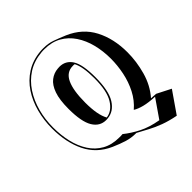

<svg xmlns="http://www.w3.org/2000/svg" viewBox="-252 -958 1301 1301"><g transform="rotate(-45 398.5 -307.5)"><path d="M691 174Q629 162 580.5 144Q532 126 492.5 104.5Q453 83 415 63H410Q367 63 326 50.5Q285 38 235 16Q129 -31 80.5 -129Q32 -227 32 -363Q32 -441 51.5 -514.5Q71 -588 110 -647Q149 -706 208 -743.5Q267 -781 346 -788Q354 -789 361 -789Q368 -789 375 -789Q422 -789 459.5 -775.5Q497 -762 545 -742Q656 -694 707.5 -595.5Q759 -497 759 -366Q759 -278 734 -188.5Q709 -99 651 -33L697 -30L797 21ZM678 -21Q618 -24 578.5 -34Q539 -44 513 -60Q562 -102 592 -160.5Q622 -219 635.5 -285Q649 -351 649 -416Q649 -488 632.5 -553.5Q616 -619 582 -670Q548 -721 496.5 -750Q445 -779 375 -779Q368 -779 361.5 -779Q355 -779 347 -778Q270 -771 213 -734.5Q156 -698 118 -640Q80 -582 61 -511Q42 -440 42 -363Q42 -288 57.5 -222Q73 -156 106 -105Q139 -54 190 -25.5Q241 3 312 3Q320 3 327.5 3Q335 3 343 2Q389 39 447 68.5Q505 98 586 112ZM347 -144Q343 -144 340 -143.5Q337 -143 333 -143Q272 -143 238.5 -198.5Q205 -254 205 -377Q205 -464 223.5 -516.5Q242 -569 274.5 -594Q307 -619 347 -622Q351 -622 355 -622.5Q359 -623 363 -623Q422 -623 454 -573Q486 -523 486 -401Q486 -271 447.5 -210Q409 -149 347 -144ZM347 -153Q403 -160 439.5 -219.5Q476 -279 476 -401Q476 -511 449 -562Q445 -563 440.5 -563Q436 -563 432 -563Q371 -563 343 -503Q315 -443 315 -327Q315 -209 347 -153Z"/></g></svg>

Font: Rampart One
Style: Regular
Weight: 400
Designer: Fontworks Inc.
Foundry: Fontworks Inc.
Version: Version 1.100